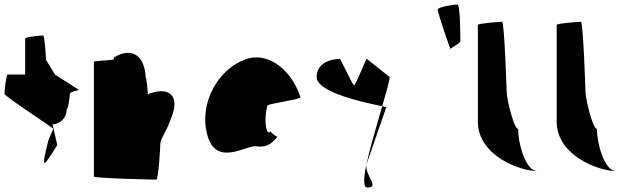

<svg xmlns="http://www.w3.org/2000/svg" viewBox="-38 -800 2820 855"><path d="M-18 -382C-18 -371 207 -226 199 -226L178 -177C142 -34 154 -54 217 -154L196 -246C212 -246 259 -261 259 -314C266 -314 273 -371 273 -382C273 -392 320 -400 313 -400L207 -468L167 -533C167 -540 161 -642 154 -642C147 -642 74 -636 74 -628V-468H-4C-11 -468 -18 -392 -18 -382Z M380 -14C380 -6 648 0 658 0C668 0 676 -152 676 -159C676 -184 703 -209 730 -290C758 -371 717 -412 637 -386C631 -386 626 -383 621 -378C618 -416 614 -454 611 -454C605 -568 537 -586 469 -544V-536C468 -532 380 -529 380 -525Z M886 -196C927 -52 1066 -160 1107 -148C1139 -144 1168 -152 1197 -191C1189 -193 1164 -212 1166 -217C1152 -188 1133 -257 1153 -330C1161 -340 1310 -358 1300 -368C1253 -506 1142 -570 1054 -535C935 -493 845 -341 886 -196ZM1166 -217C1166 -217 1166 -218 1166 -218C1166 -218 1166 -217 1166 -217ZM1198 -192 1197 -191C1199 -191 1199 -191 1198 -190Z M1372 -457C1372 -387 1592 -342 1664 -327C1682 -390 1697 -440 1697 -457L1595 -538C1595 -546 1546 -420 1539 -420C1532 -420 1475 -546 1475 -538C1475 -538 1372 -538 1372 -457ZM1593 -65C1581 -6 1579 35 1597 35C1654 35 1591 -12 1593 -65ZM1593 -65 1682 -322C1682 -323 1675 -325 1664 -327C1640 -244 1609 -140 1593 -65ZM1593 -65Z M1911 -757C1911 -744 1967 -577 1969 -582C1973 -590 2015 -608 2012 -618C2012 -630 2012 -780 1999 -780C1987 -780 1911 -770 1911 -757Z M2090 -258C2090 -108 2276 -38 2356 -38C2300 -38 2269 -167 2269 -226C2250 -227 2218 -361 2218 -394C2218 -401 2208 -703 2198 -703C2188 -703 2090 -696 2090 -689Z M2441 -258C2441 -108 2627 -38 2707 -38C2651 -38 2620 -167 2620 -226C2601 -227 2569 -361 2569 -394C2569 -401 2559 -703 2549 -703C2539 -703 2441 -696 2441 -689Z"/></svg>

Font: Ampere
Style: SuCnd
Weight: 400
Version: Version 1